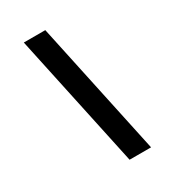

<svg xmlns="http://www.w3.org/2000/svg" viewBox="-222 -944 1044 1169"><g transform="rotate(-30 300.0 -360.0)"><path d="M337 110 136 -830H287L488 110Z"/></g></svg>

Font: JetBrains Mono NL ExtraBold
Style: Italic
Weight: 800
Italic angle: -9°
Monospace: yes
Designer: Philipp Nurullin, Konstantin Bulenkov
Foundry: JetBrains
Version: Version 2.305; ttfautohint (v1.8.4.7-5d5b)